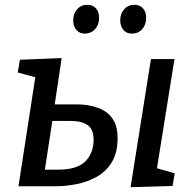

<svg xmlns="http://www.w3.org/2000/svg" viewBox="-20 -776 807 800"><path d="M470 -201Q470 -139 445.5 -99.5Q421 -60 381.5 -38.5Q342 -17 297.5 -8.5Q253 0 214 0H57L127 -454L54 -474L63 -527L237 -534L208 -341H301Q330 -341 359.5 -335Q389 -329 414.5 -314Q440 -299 455 -271.5Q470 -244 470 -201ZM276 -272H198L167 -69H221Q301 -69 335.5 -103.5Q370 -138 370 -194Q370 -237 345.5 -254.5Q321 -272 276 -272ZM524 4 609 -530H707L634 -75L708 -54L699 -1ZM333 -636Q311 -636 298 -651.5Q285 -667 285 -691Q285 -719 301.5 -737.5Q318 -756 344 -756Q366 -756 379.5 -741.5Q393 -727 393 -702Q393 -673 376 -654.5Q359 -636 333 -636ZM530 -636Q507 -636 494 -651.5Q481 -667 481 -691Q481 -719 497.5 -737.5Q514 -756 540 -756Q562 -756 575.5 -741.5Q589 -727 589 -702Q589 -673 572.5 -654.5Q556 -636 530 -636Z"/></svg>

Font: Bitter Medium
Style: Italic
Weight: 500
Italic angle: -9°
Designer: Sol Matas, and Bitter project Authors
Foundry: Sol Matas
Version: Version 2.001